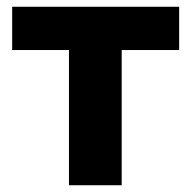

<svg xmlns="http://www.w3.org/2000/svg" viewBox="-20 -548 573 568"><path d="M16 -400H184V0H340V-400H510V-528H16Z"/></svg>

Font: Asimov Pro
Style: Blk
Weight: 900
Designer: Google
Version: Version 2.000980; 2014